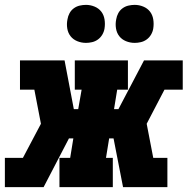

<svg xmlns="http://www.w3.org/2000/svg" viewBox="-23 -768 793 788"><path d="M-3 0V-120H71L145 -260L118 -400H59V-520H242L280 -320H298L312 -400H284V-520H502V-400H458L445 -320H463L568 -520H727V-400H652L579 -260L606 -120H664V0H482L443 -200H425L412 -120H440V0H221V-120H265L278 -200H260L156 0ZM530 -592Q511 -592 494 -599Q477 -606 466.5 -619.5Q456 -633 453 -651.5Q450 -670 454 -689Q456 -702 462.5 -714Q469 -726 480 -734Q491 -742 504 -745Q517 -748 530 -748Q548 -748 565 -741Q582 -734 592.5 -720.5Q603 -707 606 -688.5Q609 -670 606 -651Q604 -638 597 -626Q590 -614 579 -606Q568 -598 555 -595Q542 -592 530 -592ZM330 -592Q311 -592 294 -599Q277 -606 266.5 -619.5Q256 -633 253 -651.5Q250 -670 254 -689Q256 -702 262.5 -714Q269 -726 280 -734Q291 -742 304 -745Q317 -748 330 -748Q348 -748 365 -741Q382 -734 392.5 -720.5Q403 -707 406 -688.5Q409 -670 406 -651Q404 -638 397 -626Q390 -614 379 -606Q368 -598 355 -595Q342 -592 330 -592Z"/></svg>

Font: Iosevka Etoile Heavy Oblique
Style: Regular
Weight: 900
Italic angle: -9°
Designer: Belleve Invis
Foundry: Belleve Invis
Version: Version 15.5.2; ttfautohint (v1.8.4)